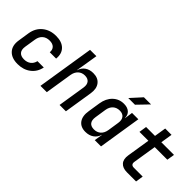

<svg xmlns="http://www.w3.org/2000/svg" viewBox="42 -1545 2316 2316"><g transform="rotate(45 1200.0 -387.5)"><path d="M258 10Q155 10 103.5 -47Q52 -104 68 -203L90 -347Q106 -446 176 -503Q246 -560 349 -560Q448 -560 499.5 -508Q551 -456 541 -366H433Q437 -413 410.5 -439Q384 -465 333 -465Q278 -465 243 -434.5Q208 -404 199 -348L176 -203Q167 -146 192.5 -115.5Q218 -85 273 -85Q324 -85 358.5 -111Q393 -137 404 -185H512Q494 -95 425.5 -42.5Q357 10 258 10Z M640 0 756 -730H864L835 -550L817 -445H819Q835 -500 878 -530Q921 -560 983 -560Q1065 -560 1105.5 -507.5Q1146 -455 1132 -366L1074 0H966L1022 -354Q1030 -408 1006 -438Q982 -468 932 -468Q881 -468 846.5 -436Q812 -404 803 -347L748 0Z M1415 10Q1332 10 1292 -45.5Q1252 -101 1268 -197L1292 -352Q1307 -448 1365 -504Q1423 -560 1506 -560Q1567 -560 1601.5 -529Q1636 -498 1635 -445H1637L1652 -550H1760L1673 0H1566L1583 -105H1581Q1565 -51 1521 -20.5Q1477 10 1415 10ZM1468 -84Q1519 -84 1553.5 -115Q1588 -146 1597 -203L1619 -347Q1628 -403 1603.5 -434.5Q1579 -466 1528 -466Q1476 -466 1442 -435Q1408 -404 1399 -347L1377 -203Q1368 -145 1391.5 -114.5Q1415 -84 1468 -84ZM1493 -645 1620 -785H1742L1607 -645Z M2116 0Q2041 0 2005.5 -41Q1970 -82 1982 -156L2029 -452H1877L1892 -550H2044L2068 -700H2176L2152 -550H2368L2352 -452H2137L2090 -156Q2080 -98 2136 -98H2286L2271 0Z"/></g></svg>

Font: NKDuy Mono SemiBold
Style: Italic
Weight: 600
Italic angle: -9°
Monospace: yes
Designer: NKDuy
Foundry: NKDuy
Version: Version 2.251; ttfautohint (v1.8.4.7-5d5b)